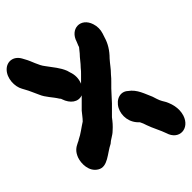

<svg xmlns="http://www.w3.org/2000/svg" viewBox="-20 -613 578 578"><g transform="rotate(90 269.0 -324.0)"><path d="M328 -587C305 -575 290 -551 284 -523C282 -514 274 -500 271 -494C263 -472 249 -448 254 -420C255 -397 278 -384 305 -392C330 -400 350 -425 348 -456C350 -463 353 -469 357 -477C365 -493 373 -520 381 -536C402 -575 367 -607 328 -587ZM184 -278C191 -279 198 -279 203 -279H232C216 -272 205 -261 198 -246L193 -237C184 -216 183 -196 179 -171C177 -151 164 -130 159 -111L156 -101C149 -75 165 -55 189 -55C216 -55 241 -79 247 -101L250 -111C253 -123 261 -141 265 -153C273 -172 272 -194 277 -214C277 -216 277 -219 279 -222C291 -246 288 -271 267 -281H313C326 -282 334 -284 346 -284C363 -280 384 -278 400 -272C402 -272 405 -271 410 -269C424 -264 436 -262 454 -270C473 -279 497 -303 490 -331C483 -361 441 -358 413 -368C401 -368 388 -374 374 -374C358 -375 347 -374 333 -372H291C282 -372 256 -370 246 -370H227C220 -370 213 -370 204 -369C186 -369 174 -366 156 -365C132 -365 111 -360 93 -350L81 -344C69 -338 59 -328 53 -316C33 -277 67 -245 106 -266L118 -271C119 -272 120 -272 122 -273L141 -275C155 -275 169 -278 184 -278Z"/></g></svg>

Font: Dictator
Style: Ita
Weight: 500
Version: Version MIL.1277